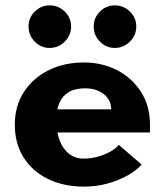

<svg xmlns="http://www.w3.org/2000/svg" viewBox="-20 -683 612 713"><path d="M292 10Q216 10 158 -18.5Q100 -47 67.5 -98.5Q35 -150 35 -220Q35 -289 68.5 -341Q102 -393 160 -422Q218 -451 292 -451Q359 -451 414.5 -422.5Q470 -394 503.5 -342Q537 -290 537 -219V-191H164V-277H393Q393 -311 366 -333Q339 -355 295 -355Q259 -355 235.5 -341Q212 -327 200.5 -301Q189 -275 189 -239Q189 -194 201.5 -161.5Q214 -129 237 -111.5Q260 -94 289 -94Q320 -94 346.5 -102Q373 -110 392.5 -121.5Q412 -133 421 -145L506 -72Q487 -50 454 -31.5Q421 -13 379.5 -1.5Q338 10 292 10ZM406.5 -505Q374 -505 351 -528.5Q328 -552 328 -584.5Q328 -617 351 -640Q374 -663 406.5 -663Q439 -663 462.5 -640Q486 -617 486 -584.5Q486 -552 462.5 -528.5Q439 -505 406.5 -505ZM164.5 -505Q132 -505 109 -528.5Q86 -552 86 -584.5Q86 -617 109 -640Q132 -663 164.5 -663Q197 -663 220.5 -640Q244 -617 244 -584.5Q244 -552 220.5 -528.5Q197 -505 164.5 -505Z"/></svg>

Font: Teachers
Style: Regular
Weight: 400
Designer: Alfredo Marco Pradil, Chank Diesel
Version: Version 1.001